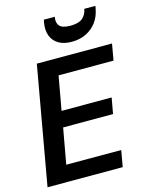

<svg xmlns="http://www.w3.org/2000/svg" viewBox="-135 -1016 848 1100"><g transform="rotate(-15 288.5 -466.5)"><path d="M7 0 131 -700H577L560 -603H234L198 -402H495L478 -308H182L144 -97H470L453 0ZM358 -769Q311 -769 280 -787.5Q249 -806 236.5 -839.5Q224 -873 232 -917L235 -933H300Q293 -899 309.5 -879.5Q326 -860 374 -860Q423 -860 446 -879.5Q469 -899 475 -933H541L538 -917Q530 -872 505.5 -839Q481 -806 443.5 -787.5Q406 -769 358 -769Z"/></g></svg>

Font: DM Sans 36pt SemiBold
Style: Italic
Weight: 600
Italic angle: -10°
Designer: Colophon Foundry, Jonny Pinhorn
Foundry: Colophon Foundry
Version: Version 4.004;gftools[0.9.30]